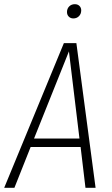

<svg xmlns="http://www.w3.org/2000/svg" viewBox="-36 -888 530 908"><path d="M311 -800.8Q297.9 -800.8 289.3 -809.3Q280.8 -817.9 280.8 -831.1Q280.8 -847.2 291.3 -857.7Q301.8 -868.2 317.9 -868.2Q331.5 -868.2 339.8 -859.9Q348.1 -851.6 348.1 -838.9Q348.1 -822.3 337.4 -811.5Q326.7 -800.8 311 -800.8ZM368.2 0 345.2 -192.9H108.9L32.2 0H-16.1L266.1 -684.1H325.2L416 0ZM125 -232.9H339.8L290 -645Z"/></svg>

Font: Fira Sans Compressed ExtraLight
Style: Italic
Weight: 250
Width: 3
Italic angle: -8°
Designer: Carrois Corporate & Edenspiekermann AG
Foundry: Carrois Corporate GbR & Edenspiekermann AG
Version: Version 4.203;PS 004.203;hotconv 1.0.88;makeotf.lib2.5.64775